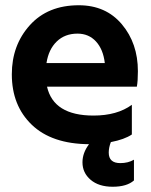

<svg xmlns="http://www.w3.org/2000/svg" viewBox="-20 -536 575 731"><path d="M319 13Q177 12 101 -61Q25 -134 25 -253Q25 -364 93.5 -440Q162 -516 280 -516Q383 -516 444 -443.5Q505 -371 505 -265Q505 -227 501 -206H159Q184 -96 336 -96Q426 -96 482 -137V-24Q454 -5 402 5Q394 26 394 45Q394 85 438 85Q468 85 490 72V151Q463 175 409 175Q356 175 325 148.5Q294 122 294 82Q294 46 319 13ZM379 -296Q373 -348 345.5 -378Q318 -408 275 -408Q227 -408 196 -378Q165 -348 157 -296Z"/></svg>

Font: Techna Sans
Style: Regular
Weight: 400
Designer: Carl Enlund
Version: Version 1.003